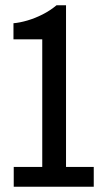

<svg xmlns="http://www.w3.org/2000/svg" viewBox="-20 -707 388 727"><path d="M32 0V-75H140V-558H31V-619Q55 -621 84 -629.5Q113 -638 141.5 -652.5Q170 -667 194 -687H230V-75H335V0Z"/></svg>

Font: Archivo ExtraCondensed Medium
Style: Regular
Weight: 500
Width: 2
Designer: Hector Gatti
Foundry: Omnibus-Type
Version: Version 2.001